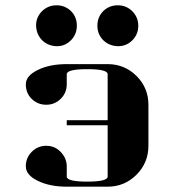

<svg xmlns="http://www.w3.org/2000/svg" viewBox="-20 -702 655 722"><path d="M77.1 -384.8Q77.1 -417 122.1 -439Q167 -460.9 231 -460.9H384.8Q448.7 -460.9 493.7 -416Q538.1 -371.6 538.1 -308.1V-153.8Q538.1 -89.8 493.2 -44.9Q448.2 0 384.8 0H231Q167 0 122.1 -22Q77.1 -43.9 77.1 -76.7Q77.1 -108.9 99.6 -131.3Q122.1 -153.8 153.8 -153.8Q186 -153.8 208 -130.9Q230.5 -107.9 231 -77.1V-38.1Q231 -19 308.1 -19Q384.8 -19 384.8 -38.1V-231H231V-250H384.8V-422.9Q384.8 -441.9 308.1 -441.9Q231 -441.9 231 -422.9V-384.8Q231 -353 208.5 -330.6Q186 -308.1 153.8 -308.1Q122.1 -308.1 99.1 -330.1Q77.1 -352.1 77.1 -384.8ZM115.7 -605.5Q115.2 -636.7 138.2 -660.2Q161.1 -682.1 192.4 -682.1Q224.6 -682.1 247.1 -660.2Q269 -638.2 269 -605.5Q269 -572.8 246.6 -550.3Q223.6 -527.3 192.4 -528.3Q160.6 -529.3 138.2 -550.8Q116.7 -573.2 115.7 -605.5ZM368.2 -660.2Q390.6 -682.1 422.9 -682.1Q455.1 -682.1 477.5 -659.7Q500 -637.2 500 -605Q500 -572.8 477.5 -550.3Q455.1 -527.8 422.9 -528.3Q390.6 -529.3 368.2 -550.8Q346.2 -573.2 346.2 -605.5Q346.2 -637.7 368.2 -660.2Z"/></svg>

Font: Hjet
Style: Regular
Weight: 400
Designer: T. Christopher White
Version: Version 1.2